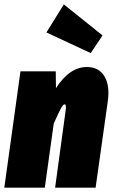

<svg xmlns="http://www.w3.org/2000/svg" viewBox="-32 -862 518 882"><path d="M261.2 -841.8 439 -699.2 384.8 -618.2 181.2 -712.9ZM367.2 -554.2Q421.9 -554.2 447.8 -511.5Q473.6 -468.8 462.9 -395L407.2 0H221.2L270 -357.9Q272.9 -382.8 265.1 -382.8Q258.3 -382.8 248 -364.5Q237.8 -346.2 214.8 -293.9L173.8 0H-12.2L62 -534.2H224.1L225.1 -457Q287.6 -554.2 367.2 -554.2Z"/></svg>

Font: Fira Sans Compressed Heavy
Style: Italic
Weight: 900
Width: 3
Italic angle: -8°
Designer: Carrois Corporate & Edenspiekermann AG
Foundry: Carrois Corporate GbR & Edenspiekermann AG
Version: Version 4.203;PS 004.203;hotconv 1.0.88;makeotf.lib2.5.64775